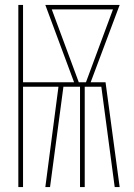

<svg xmlns="http://www.w3.org/2000/svg" viewBox="-20 -755 540 775"><path d="M54 0V-735H73V-423H279L163 -735H463L346 -423H406L463 0H443L389 -405H322V0H303V-405H236L182 0H163L216 -405H73V0ZM298 -423H327L436 -717H189Z"/></svg>

Font: Iosevka SS04 Thin
Style: Regular
Weight: 100
Monospace: yes
Designer: Belleve Invis
Foundry: Belleve Invis
Version: Version 19.0.0; ttfautohint (v1.8.4)